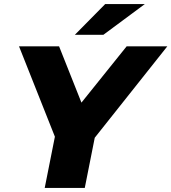

<svg xmlns="http://www.w3.org/2000/svg" viewBox="-20 -929 847 949"><path d="M201 0 260 -297 282 -176 74 -700H272L423 -320L300 -319L606 -700H807L391 -176L458 -297L399 0ZM350 -757 500 -909H696L491 -757Z"/></svg>

Font: Montserrat Thin ExtraBold
Style: Italic
Weight: 800
Italic angle: -11.3°
Version: Version 9.000